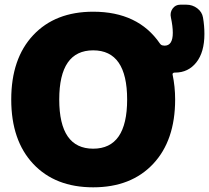

<svg xmlns="http://www.w3.org/2000/svg" viewBox="-20 -790 893 820"><path d="M233 -365Q233 -155 378 -155Q523 -155 523 -365Q523 -575 378 -575Q233 -575 233 -365ZM776 -770Q802 -770 822.5 -754.5Q843 -739 847 -715Q853 -680 853 -645Q853 -567 818.5 -523.5Q784 -480 728 -480H725Q722 -480 719 -477.5Q716 -475 717 -472Q728 -420 728 -365Q728 -190 634 -90Q540 10 378 10Q216 10 122 -90Q28 -190 28 -365Q28 -540 122 -640Q216 -740 378 -740Q570 -740 663 -604Q668 -597 675 -596Q676 -596 679 -595.5Q682 -595 683 -595Q718 -595 718 -650Q718 -677 710 -715Q705 -736 717 -753Q729 -770 750 -770Z"/></svg>

Font: Rounded Mplus 1c Black
Style: Regular
Weight: 900
Version: Version 1.059.20150529